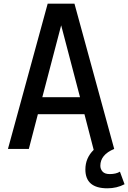

<svg xmlns="http://www.w3.org/2000/svg" viewBox="-20 -806 694 1039"><path d="M561 213Q442 213 442 111Q442 49 487 5L437 -188H185L136 0H23L238 -786H383L598 0Q523 31 523 91Q523 109 535 122.5Q547 136 574 136Q608 136 629 123L654 191Q612 213 561 213ZM413 -280 311 -669 209 -280Z"/></svg>

Font: Tanohe Sans Medium
Style: Regular
Weight: 500
Designer: Village Type and Design LLC
Foundry: Cooper Hewitt Smithsonian Design Museum
Version: Version 1.00;September 29, 2021;FontCreator 13.0.0.2655 64-b